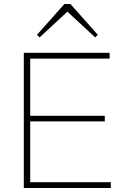

<svg xmlns="http://www.w3.org/2000/svg" viewBox="-20 -940 628 960"><path d="M99 0V-676H131V0ZM117 0V-29H534V0ZM117 -333V-361H504V-333ZM117 -647V-676H528V-647ZM178 -753 165 -766 302 -920H332L469 -766L456 -753L307 -891H327Z"/></svg>

Font: Marine Company Thin
Style: Regular
Weight: 100
Designer: Rodrigo Fuenzalida
Foundry: fragTYPE
Version: Version 1.000